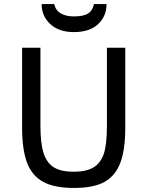

<svg xmlns="http://www.w3.org/2000/svg" viewBox="-20 -911 726 946"><path d="M597.2 -282.2Q597.2 -171.4 572.3 -107.4Q547.4 -43.5 493.9 -14.2Q440.4 15.1 344.2 15.1Q248.5 15.1 193.4 -14.6Q138.2 -44.4 113.5 -108.9Q88.9 -173.3 88.9 -282.2V-675.8H179.2V-292Q179.2 -203.1 195.3 -155Q211.4 -106.9 246.3 -85.9Q281.2 -64.9 342.8 -64.9Q404.8 -64.9 439.9 -85.7Q475.1 -106.4 491 -151.9Q506.8 -197.3 506.8 -290V-675.8H597.2ZM504.9 -891.1Q504.9 -830.6 462.9 -791.7Q420.9 -752.9 344.2 -752.9Q270 -752.9 227.5 -792.5Q185.1 -832 185.1 -891.1H247.1Q253.9 -859.9 279.5 -845Q305.2 -830.1 343.3 -830.1Q393.1 -830.1 415 -845Q437 -859.9 442.9 -891.1Z"/></svg>

Font: ClearSansRegular
Style: Regular
Weight: 400
Foundry: Intel Corporation
Version: Version 1.00